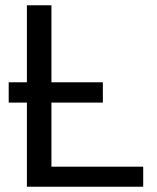

<svg xmlns="http://www.w3.org/2000/svg" viewBox="-20 -708 596 728"><path d="M13 -396H82V-688H175V-396H370V-319H175V-76H523V0H82V-319H13Z"/></svg>

Font: Libra Sans
Style: Regular
Weight: 400
Foundry: Context Ltd
Version: Version 1.000; ttfautohint (v1.3)